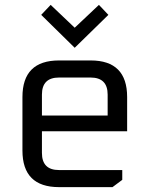

<svg xmlns="http://www.w3.org/2000/svg" viewBox="-20 -768 614 788"><path d="M72.1 -150.2V-369.7Q72.1 -519.9 222.3 -519.9H352.3Q501.8 -519.9 501.8 -369.7V-229.2H152.1V-140.2Q152.1 -70.1 222.2 -70.1H481.8V-29.9L441.7 0H222.3Q72.1 0 72.1 -150.2ZM152.1 -293.9H421.8V-379.7Q421.8 -449.8 351.7 -449.8H222.2Q152.1 -449.8 152.1 -379.7ZM149.1 -707 187.9 -748 286.6 -654.2 386 -748 424.8 -707 286.6 -571.9Z"/></svg>

Font: Oxanium ExtraLight
Style: Regular
Weight: 200
Designer: Severin Meyer
Version: Version 2.000